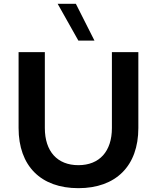

<svg xmlns="http://www.w3.org/2000/svg" viewBox="-20 -972 818 1002"><path d="M702 -304V-700H564V-304C564 -182 499 -110 389 -110C279 -110 214 -182 214 -304V-700H77V-304C77 -106 193 10 389 10C585 10 702 -106 702 -304ZM389 -760H473L376 -952H281Z"/></svg>

Font: Gully SemiBold
Style: Regular
Weight: 600
Designer: jaikishan Patel
Foundry: MagicType
Version: Version 1.000;Glyphs 3.2 (3242)